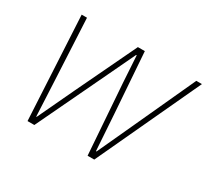

<svg xmlns="http://www.w3.org/2000/svg" viewBox="-140 -911 1209 1124"><g transform="rotate(30 465.0 -349.0)"><path d="M200 0H154L117 -698H153L174 -277L185 -48H188L304 -294L497 -698H544L573 -291L589 -48H593L699 -278L892 -698H930L605 0H560L526 -473L515 -653H511L425 -472Z"/></g></svg>

Font: IBM Plex Sans ExtraLight
Style: Italic
Weight: 250
Italic angle: -11.31°
Designer: Mike Abbink, Paul van der Laan, Pieter van Rosmalen
Foundry: Bold Monday
Version: Version 3.201